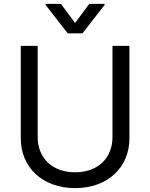

<svg xmlns="http://www.w3.org/2000/svg" viewBox="-20 -966 781 999"><path d="M565.3 -727.3V-252.8C565.3 -146.3 492.2 -69.6 370.7 -69.6C249.3 -69.6 176.1 -146.3 176.1 -252.8V-727.3H88.1V-245.7C88.1 -96.6 199.6 12.8 370.7 12.8C541.9 12.8 653.4 -96.6 653.4 -245.7V-727.3ZM217.3 -940.3 332.4 -792.6H409.1L524.1 -940.3V-946H444.6L370.7 -846.6L296.9 -946H217.3Z"/></svg>

Font: Magic Ui Pro
Style: Regular
Weight: 400
Designer: Stefan Endress, Andreas Faust
Version: Version 1.000;FEAKit 1.0